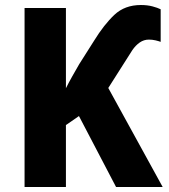

<svg xmlns="http://www.w3.org/2000/svg" viewBox="-20 -746 676 766"><path d="M542 -726Q568 -726 588.5 -720.5Q609 -715 621 -709V-579Q613 -582 600.5 -585Q588 -588 574 -588Q554 -588 537.5 -576.5Q521 -565 508 -546L412 -395L629 0H443L295 -283L243 -247V0H78V-714H243V-394Q254 -416 268 -441Q282 -466 296 -490L355 -583Q395 -648 436.5 -687Q478 -726 542 -726Z"/></svg>

Font: Noto Sans SemiCondensed ExtraBold
Style: Regular
Weight: 800
Width: 4
Designer: Monotype Design Team
Foundry: Monotype Imaging Inc.
Version: Version 2.013; ttfautohint (v1.8.4.7-5d5b)